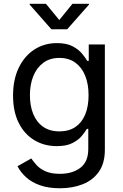

<svg xmlns="http://www.w3.org/2000/svg" viewBox="-20 -777 648 1012"><path d="M295.9 215.3Q235.8 215.3 191.4 199.7Q147 184.1 117.7 157.5Q88.4 130.9 72.3 99.1L145 58.1Q156.2 75.2 173.8 94.2Q191.4 113.3 220.7 126.2Q250 139.2 295.9 139.2Q361.8 139.2 403.6 107.4Q445.3 75.7 445.3 8.3V-97.7H438Q427.7 -80.6 409.9 -59.3Q392.1 -38.1 360.8 -22.5Q329.6 -6.8 278.8 -6.8Q213.4 -6.8 161.1 -38.1Q108.9 -69.3 78.9 -128.9Q48.8 -188.5 48.8 -273.4Q48.8 -357.4 78.6 -419.4Q108.4 -481.4 160.6 -515.6Q212.9 -549.8 280.3 -549.8Q331.1 -549.8 362.5 -533.2Q394 -516.6 412.1 -494.6Q430.2 -472.7 439.9 -456.1H447.8V-542.5H532.7V12.7Q532.7 83.5 501 128.4Q469.2 173.3 415.5 194.3Q361.8 215.3 295.9 215.3ZM293 -84.5Q342.8 -84.5 377 -107.4Q411.1 -130.4 429 -173.1Q446.8 -215.8 446.8 -275.4Q446.8 -333.5 429.2 -377.4Q411.6 -421.4 377.4 -446.5Q343.3 -471.7 293 -471.7Q242.2 -471.7 207.5 -445.6Q172.9 -419.4 155.3 -375.2Q137.7 -331.1 137.7 -275.4Q137.7 -218.3 155.5 -175.3Q173.3 -132.3 208 -108.4Q242.7 -84.5 293 -84.5ZM222.2 -756.8 292.5 -671.4 361.8 -756.8H449.2V-752.9L334 -622.6H251L136.2 -752.9V-756.8Z"/></svg>

Font: Inter 16pt
Style: Regular
Weight: 400
Version: Version 4.001;git-66647c0bb